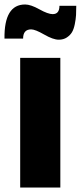

<svg xmlns="http://www.w3.org/2000/svg" viewBox="-31 -836 360 856"><path d="M231 -659Q206 -659 166 -682Q126 -705 108 -705Q72 -705 72 -664H-11Q-13 -816 81 -816Q106 -816 144.5 -794.5Q183 -773 204 -773Q234 -773 234 -810H309Q309 -786 308 -768.5Q307 -751 302.5 -728.5Q298 -706 290 -692.5Q282 -679 267 -669Q252 -659 231 -659ZM59 0V-578H238V0Z"/></svg>

Font: Oswald Heavy
Style: Regular
Weight: 400
Designer: Vernon Adams
Foundry: Vernon Adams
Version: Version 4.101